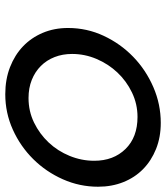

<svg xmlns="http://www.w3.org/2000/svg" viewBox="28 -630 615 710"><g transform="rotate(90 335.0 -274.5)"><path d="M83 -219Q83 -289 112 -351Q141 -413 189.5 -460Q238 -507 301.5 -534.5Q365 -562 434 -562Q487 -562 530.5 -544.5Q574 -527 605 -496.5Q636 -466 653 -423.5Q670 -381 670 -330Q670 -262 642.5 -200Q615 -138 568 -90.5Q521 -43 459 -15Q397 13 328 13Q273 13 228 -4.5Q183 -22 151 -52.5Q119 -83 101 -125.5Q83 -168 83 -219ZM179 -234Q179 -199 190.5 -169.5Q202 -140 223.5 -118.5Q245 -97 275 -85Q305 -73 342 -73Q391 -73 433 -93.5Q475 -114 506.5 -147.5Q538 -181 556 -225Q574 -269 574 -316Q574 -387 530.5 -431.5Q487 -476 412 -476Q364 -476 321.5 -455.5Q279 -435 247.5 -401.5Q216 -368 197.5 -324.5Q179 -281 179 -234Z"/></g></svg>

Font: Involve Medium Oblique
Style: Italic
Weight: 500
Italic angle: -10.5°
Designer: Stefan Peev
Foundry: Context Ltd.
Version: Version 1.001